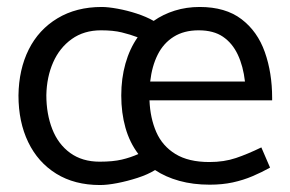

<svg xmlns="http://www.w3.org/2000/svg" viewBox="-20 -518 833 551"><path d="M761 -230H409Q411 -179 428.5 -139Q446 -99 483.5 -76Q521 -53 581 -53Q623 -53 657 -64.5Q691 -76 730 -95L755 -37Q732 -24 705 -12.5Q678 -1 648 5.5Q618 12 582 12Q534 12 494.5 1Q455 -10 425 -30Q404 -17 374.5 -7.5Q345 2 316.5 7.5Q288 13 267 13Q194 13 141.5 -19.5Q89 -52 61 -110Q33 -168 33 -244Q34 -319 62.5 -376Q91 -433 145 -465.5Q199 -498 272 -498Q290 -498 317.5 -493Q345 -488 372.5 -479Q400 -470 421 -458Q448 -477 481.5 -487.5Q515 -498 553 -498Q627 -498 673 -463Q719 -428 740 -368.5Q761 -309 761 -237ZM411 -284H683Q678 -328 662.5 -361Q647 -394 620 -412.5Q593 -431 550 -431Q508 -431 478.5 -412.5Q449 -394 432.5 -361Q416 -328 411 -284ZM113 -245Q113 -191 130 -147.5Q147 -104 181.5 -79Q216 -54 266 -54Q304 -54 329.5 -60Q355 -66 377 -76Q352 -109 340 -151.5Q328 -194 328 -244Q328 -293 340 -335.5Q352 -378 375 -411Q354 -419 329.5 -425Q305 -431 270 -431Q221 -431 186 -406Q151 -381 132.5 -339Q114 -297 113 -245Z"/></svg>

Font: Catamaran Thin
Style: Regular
Weight: 400
Version: Version 2.000